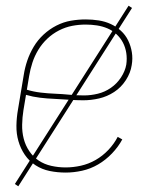

<svg xmlns="http://www.w3.org/2000/svg" viewBox="-20 -596 540 672"><path d="M210 8Q181 8 154 2.5Q127 -3 104.5 -17.5Q82 -32 67 -54Q52 -76 44.5 -102Q37 -128 37.5 -156.5Q38 -185 43 -213L63 -333Q67 -359 75.5 -384Q84 -409 98 -432.5Q112 -456 132.5 -475Q153 -494 177.5 -506.5Q202 -519 228 -523.5Q254 -528 280 -528Q303 -528 325.5 -524.5Q348 -521 367.5 -512Q387 -503 403 -488.5Q419 -474 428.5 -454.5Q438 -435 441.5 -413Q445 -391 441 -368Q437 -341 420.5 -315.5Q404 -290 379.5 -274Q355 -258 327 -251.5Q299 -245 271 -245Q246 -245 220.5 -247Q195 -249 170 -250Q145 -251 120 -254Q95 -257 71 -264L62 -210Q58 -185 57.5 -159.5Q57 -134 63 -110.5Q69 -87 82.5 -67Q96 -47 115.5 -34Q135 -21 159.5 -15.5Q184 -10 210 -10Q236 -10 263 -16Q290 -22 314.5 -36Q339 -50 359 -71Q379 -92 392 -117L408 -108Q394 -82 372 -59Q350 -36 323.5 -20.5Q297 -5 267.5 1.5Q238 8 210 8ZM274 -262Q298 -262 322.5 -268Q347 -274 368 -288.5Q389 -303 403.5 -325Q418 -347 422 -370Q425 -391 422 -410.5Q419 -430 410.5 -446.5Q402 -463 388 -476Q374 -489 356.5 -496.5Q339 -504 319.5 -507Q300 -510 280 -510Q256 -510 232.5 -505.5Q209 -501 186.5 -489.5Q164 -478 145.5 -460.5Q127 -443 114 -421.5Q101 -400 93.5 -377Q86 -354 82 -330L74 -282Q97 -275 122 -272Q147 -269 172.5 -268Q198 -267 223 -264.5Q248 -262 274 -262ZM44 56 32 48 430 -576 442 -568Z"/></svg>

Font: Iosevka SS04 Thin
Style: Italic
Weight: 100
Italic angle: -9°
Monospace: yes
Designer: Belleve Invis
Foundry: Belleve Invis
Version: Version 19.0.0; ttfautohint (v1.8.4)